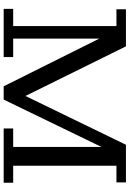

<svg xmlns="http://www.w3.org/2000/svg" viewBox="154 -876 722 1071"><g transform="rotate(90 515.5 -341.0)"><path d="M462 0 196 -533V-682H239L528 -97H504L788 -682H800V-545L536 0ZM30 0V-53H126V-629H32V-682H196V-53H299V0ZM697 0V-53H800V-682H998V-629H905V-53H1000V0Z"/></g></svg>

Font: Montagu Slab 24pt
Style: Regular
Weight: 400
Designer: Florian Karsten
Foundry: Florian Karsten
Version: Version 1.000